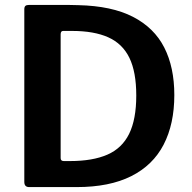

<svg xmlns="http://www.w3.org/2000/svg" viewBox="-20 -762 781 782"><path d="M99 0Q79 0 79 -21V-724Q79 -734 83.5 -738Q88 -742 99 -742Q119 -742 145.5 -742Q172 -742 200.5 -742Q229 -742 254.5 -742Q280 -742 299 -741Q435 -738 521.5 -693.5Q608 -649 649 -568.5Q690 -488 690 -375Q690 -257 646.5 -173Q603 -89 514.5 -44.5Q426 0 292 0ZM240 -106H265Q357 -106 417 -132Q477 -158 506 -217Q535 -276 535 -373Q535 -469 507 -526.5Q479 -584 421 -610Q363 -636 274 -636H237Q227 -636 227 -622V-118Q227 -106 240 -106Z"/></svg>

Font: Libre Franklin Thin SemiBold
Style: Regular
Weight: 600
Version: Version 3.000